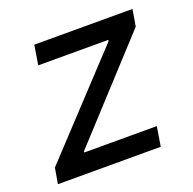

<svg xmlns="http://www.w3.org/2000/svg" viewBox="-102 -650 757 753"><g transform="rotate(-20 276.0 -273.0)"><path d="M16.1 0 27.3 -65.4 394.5 -459 395.5 -464.4H103L116.2 -545.9H525.9L514.2 -476.1L156.7 -86.9L155.8 -81.5H458.5L445.3 0Z"/></g></svg>

Font: Adwaita Sans
Style: Italic
Weight: 400
Italic angle: -9.39999°
Designer: Rasmus Andersson
Foundry: rsms
Version: Version 4.001;git-9221beed3